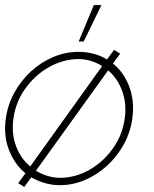

<svg xmlns="http://www.w3.org/2000/svg" viewBox="-28 -719 608 759"><path d="M68 20 44 5 72.5 -34Q29 -70 7.2 -126.8Q-14.5 -183.5 -5 -250Q2.5 -305 28.8 -352.8Q55 -400.5 94.5 -436.8Q134 -473 182.2 -493.5Q230.5 -514 282 -514Q314.5 -514 343 -506.2Q371.5 -498.5 395 -484L423 -522L447 -507L418.5 -468Q462.5 -432 483.5 -375.2Q504.5 -318.5 495 -250Q487.5 -195.5 461.2 -148Q435 -100.5 395.5 -64.2Q356 -28 308 -7.5Q260 13 208 13Q176.5 13 147.8 4.2Q119 -4.5 95.5 -18ZM91.5 -61 376 -458Q325.5 -489 268.2 -485Q211 -481 159 -449.8Q107 -418.5 70.5 -366.8Q34 -315 25 -250Q17 -191.5 35.2 -142Q53.5 -92.5 91.5 -61ZM114 -44Q166.5 -12.5 224 -16.5Q281.5 -20.5 333 -52Q384.5 -83.5 420.2 -135Q456 -186.5 465 -250Q473.5 -308.5 455.2 -358.8Q437 -409 399.5 -441ZM283 -555 343 -699H373L303 -555Z"/></svg>

Font: Urbanist Thin
Style: Italic
Weight: 100
Italic angle: -8°
Designer: Corey Hu
Foundry: Corey Hu
Version: Version 1.321; ttfautohint (v1.8.4.7-5d5b)